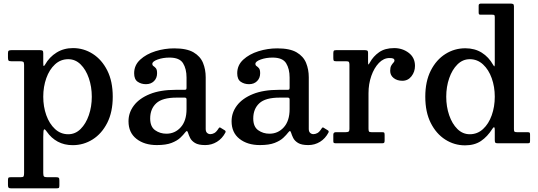

<svg xmlns="http://www.w3.org/2000/svg" viewBox="-20 -800 3002 1072"><path d="M24.5 -479V-503Q24.5 -514.5 29 -517.2Q33.5 -520 44 -520H202.5Q214 -520 217.8 -517Q221.5 -514 221.5 -503V-450Q221.5 -432.5 224 -431.5Q226.5 -430.5 231.5 -439Q255.5 -481.5 295.8 -506.5Q336 -531.5 387.5 -531.5Q447.5 -531.5 498 -499.2Q548.5 -467 579 -406.5Q609.5 -346 609.5 -260Q609.5 -174.5 578.8 -114Q548 -53.5 497.2 -21.5Q446.5 10.5 386 10.5Q339 10.5 302.5 -9.2Q266 -29 241.5 -64.5Q230.5 -80.5 226 -77.5Q221.5 -74.5 221.5 -35.5V166Q221.5 181.5 225.8 185.5Q230 189.5 245 189.5H294Q305 189.5 308.2 192.8Q311.5 196 311.5 208V235Q311.5 246.5 308.8 249Q306 251.5 294.5 251.5H41Q30.5 251.5 27.5 247.2Q24.5 243 24.5 233V206.5Q24.5 196.5 26.8 193Q29 189.5 39 189.5H94.5Q108.5 189.5 111.5 185Q114.5 180.5 114.5 166V-438Q114.5 -452 109.5 -455Q104.5 -458 91.5 -458H43.5Q30.5 -458 27.5 -462.2Q24.5 -466.5 24.5 -479ZM221.5 -260Q221.5 -204.5 238.5 -156.8Q255.5 -109 287 -79.8Q318.5 -50.5 361 -50.5Q400.5 -50.5 430 -79.8Q459.5 -109 476 -156.8Q492.5 -204.5 492.5 -260Q492.5 -315.5 476 -363.5Q459.5 -411.5 430 -440.5Q400.5 -469.5 361 -469.5Q318.5 -469.5 287 -440.5Q255.5 -411.5 238.5 -363.5Q221.5 -315.5 221.5 -260Z M697.5 -123Q697.5 -171.5 727.8 -211.2Q758 -251 816.8 -274.8Q875.5 -298.5 961.5 -298.5H1008.5Q1017 -298.5 1019.2 -300.5Q1021.5 -302.5 1021.5 -311.5V-367Q1021.5 -415.5 1002 -447Q982.5 -478.5 926.5 -478.5Q890 -478.5 860.2 -467.8Q830.5 -457 830.5 -443.5Q830.5 -435 837.2 -430.8Q844 -426.5 850.5 -418.8Q857 -411 857 -391Q857 -364 839.8 -347Q822.5 -330 795 -330Q768.5 -330 748.8 -343.5Q729 -357 729 -391Q729 -436 762.8 -467Q796.5 -498 847.8 -514Q899 -530 952.5 -530Q1022.5 -530 1060.5 -507.8Q1098.5 -485.5 1113.5 -448.8Q1128.5 -412 1128.5 -368.5V-80Q1128.5 -65 1136.2 -58Q1144 -51 1154.5 -51Q1165 -51 1176.5 -57Q1188 -63 1200.5 -83Q1205.5 -91.5 1212 -86.5L1235.5 -72Q1242 -67.5 1238.5 -60Q1221 -26.5 1191.2 -8.2Q1161.5 10 1126 10H1125.5Q1088 10 1068.8 -1.8Q1049.5 -13.5 1041.5 -29.8Q1033.5 -46 1030 -58.5Q1026.5 -68.5 1023.2 -68.5Q1020 -68.5 1013 -59.5Q1004 -47.5 986.8 -31Q969.5 -14.5 938.2 -2.2Q907 10 855.5 10Q786 10 741.8 -24.8Q697.5 -59.5 697.5 -123ZM818.5 -138.5Q818.5 -92.5 846 -73Q873.5 -53.5 909 -53.5Q957 -53.5 989.2 -89.5Q1021.5 -125.5 1021.5 -191V-245Q1021.5 -255 1011.5 -255H966Q886.5 -255 852.5 -223.5Q818.5 -192 818.5 -138.5Z M1273 -123Q1273 -171.5 1303.2 -211.2Q1333.5 -251 1392.2 -274.8Q1451 -298.5 1537 -298.5H1584Q1592.5 -298.5 1594.8 -300.5Q1597 -302.5 1597 -311.5V-367Q1597 -415.5 1577.5 -447Q1558 -478.5 1502 -478.5Q1465.5 -478.5 1435.8 -467.8Q1406 -457 1406 -443.5Q1406 -435 1412.8 -430.8Q1419.5 -426.5 1426 -418.8Q1432.5 -411 1432.5 -391Q1432.5 -364 1415.2 -347Q1398 -330 1370.5 -330Q1344 -330 1324.2 -343.5Q1304.5 -357 1304.5 -391Q1304.5 -436 1338.2 -467Q1372 -498 1423.2 -514Q1474.5 -530 1528 -530Q1598 -530 1636 -507.8Q1674 -485.5 1689 -448.8Q1704 -412 1704 -368.5V-80Q1704 -65 1711.8 -58Q1719.5 -51 1730 -51Q1740.5 -51 1752 -57Q1763.5 -63 1776 -83Q1781 -91.5 1787.5 -86.5L1811 -72Q1817.5 -67.5 1814 -60Q1796.5 -26.5 1766.8 -8.2Q1737 10 1701.5 10H1701Q1663.5 10 1644.2 -1.8Q1625 -13.5 1617 -29.8Q1609 -46 1605.5 -58.5Q1602 -68.5 1598.8 -68.5Q1595.5 -68.5 1588.5 -59.5Q1579.5 -47.5 1562.2 -31Q1545 -14.5 1513.8 -2.2Q1482.5 10 1431 10Q1361.5 10 1317.2 -24.8Q1273 -59.5 1273 -123ZM1394 -138.5Q1394 -92.5 1421.5 -73Q1449 -53.5 1484.5 -53.5Q1532.5 -53.5 1564.8 -89.5Q1597 -125.5 1597 -191V-245Q1597 -255 1587 -255H1541.5Q1462 -255 1428 -223.5Q1394 -192 1394 -138.5Z M1931 -438.5Q1931 -450.5 1927.8 -454.2Q1924.5 -458 1913 -458H1856Q1845.5 -458 1843.2 -461.8Q1841 -465.5 1841 -476.5V-502Q1841 -513 1843.8 -516.5Q1846.5 -520 1857 -520H2017Q2026 -520 2030.5 -517.5Q2035 -515 2035 -505.5V-455Q2035 -441.5 2036.8 -440Q2038.5 -438.5 2045 -451Q2064 -485.5 2096.8 -508.5Q2129.5 -531.5 2181 -531.5Q2227 -531.5 2262 -505Q2297 -478.5 2297 -432Q2297 -399.5 2277.5 -374.2Q2258 -349 2226.5 -349Q2197.5 -349 2178 -364.2Q2158.5 -379.5 2158.5 -404.5Q2158.5 -423.5 2164.5 -433.8Q2170.5 -444 2176.5 -450Q2182.5 -456 2182.5 -462Q2182.5 -469 2176.8 -472.5Q2171 -476 2154.5 -476Q2122 -476 2095.5 -448.5Q2069 -421 2053.2 -376.2Q2037.5 -331.5 2037.5 -280V-82Q2037.5 -70.5 2040 -66.2Q2042.5 -62 2054 -62H2114.5Q2124 -62 2125.8 -58.2Q2127.5 -54.5 2127.5 -45V-16Q2127.5 -7 2125.2 -3.5Q2123 0 2114 0H1856Q1848.5 0 1844.8 -1.8Q1841 -3.5 1841 -11V-48Q1841 -62 1855.5 -62H1910Q1921.5 -62 1926.2 -65.2Q1931 -68.5 1931 -79.5Z M2354.5 -260Q2354.5 -345.5 2385.2 -406Q2416 -466.5 2466.8 -498.5Q2517.5 -530.5 2578 -530.5Q2630.5 -530.5 2669.8 -506Q2709 -481.5 2733.5 -437.5Q2739 -428 2740.8 -430Q2742.5 -432 2742.5 -452V-704.5Q2742.5 -714 2739.5 -716Q2736.5 -718 2727 -718H2662.5Q2656 -718 2654.2 -721Q2652.5 -724 2652.5 -731V-769Q2652.5 -780 2665.5 -780H2830Q2839.5 -780 2844.5 -777.5Q2849.5 -775 2849.5 -765V-79Q2849.5 -67.5 2852.5 -64.8Q2855.5 -62 2867.5 -62H2924Q2933 -62 2936.2 -60Q2939.5 -58 2939.5 -48.5V-15Q2939.5 -5 2937.2 -2.5Q2935 0 2925.5 0H2759.5Q2748.5 0 2745.5 -3.5Q2742.5 -7 2742.5 -18V-73.5Q2742.5 -101 2729.5 -81.5Q2701.5 -37 2665.5 -12.8Q2629.5 11.5 2576.5 11.5Q2516.5 11.5 2466 -20.8Q2415.5 -53 2385 -113.5Q2354.5 -174 2354.5 -260ZM2471.5 -260Q2471.5 -204.5 2488 -156.5Q2504.5 -108.5 2534 -79.5Q2563.5 -50.5 2603 -50.5Q2645.5 -50.5 2677 -79.5Q2708.5 -108.5 2725.5 -156.5Q2742.5 -204.5 2742.5 -260Q2742.5 -315.5 2725.5 -363.2Q2708.5 -411 2677 -440.2Q2645.5 -469.5 2603 -469.5Q2563.5 -469.5 2534 -440.2Q2504.5 -411 2488 -363.2Q2471.5 -315.5 2471.5 -260Z"/></svg>

Font: Besley Medium
Style: Regular
Weight: 500
Designer: Owen Earl
Foundry: indestructible type*
Version: Version 2.001; ttfautohint (v1.8.3)